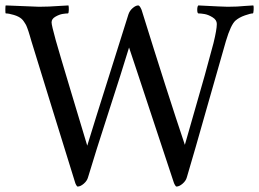

<svg xmlns="http://www.w3.org/2000/svg" viewBox="-25 -682 951 704"><path d="M-3.9 -632.8Q-5.4 -632.8 -5.4 -646.7Q-5.4 -660.6 -3.9 -662.1Q110.8 -657.2 118.2 -657.2Q137.7 -657.2 154.5 -658Q171.4 -658.7 192.4 -660.2Q213.4 -661.6 226.1 -662.1Q227.5 -657.7 227.3 -645.5Q227.1 -633.3 224.1 -632.8Q216.8 -632.8 204.6 -630.9Q192.4 -628.9 178.2 -620.8Q164.1 -612.8 164.1 -600.1Q164.1 -589.8 179.2 -535.2Q192.4 -488.3 235.8 -344.2Q279.3 -200.2 294.9 -147.9Q320.8 -232.9 377 -410.4Q433.1 -587.9 445.8 -628.9Q450.2 -642.6 461.4 -652.3Q472.7 -662.1 481.9 -662.1Q487.3 -662.1 494.1 -646Q589.4 -339.4 652.8 -150.9Q668 -205.6 689 -277.3Q710 -349.1 725.6 -405.3Q741.2 -461.4 757.8 -523.9Q770 -573.7 770 -594.2Q770 -608.9 754.6 -618.4Q739.3 -627.9 725.6 -630.4Q711.9 -632.8 702.1 -632.8Q698.2 -634.3 698.2 -646.2Q698.2 -658.2 702.1 -662.1Q794.9 -657.2 810.1 -657.2Q830.6 -657.2 844.2 -658Q857.9 -658.7 873.5 -660.2Q889.2 -661.6 903.8 -662.1Q905.8 -658.2 905 -645.5Q904.3 -632.8 901.9 -632.8Q893.6 -632.8 872.8 -625.5Q852.1 -618.2 838.9 -606.9Q821.3 -591.8 803.2 -530.8Q778.8 -447.3 733.9 -288.1Q689 -128.9 660.2 -32.2Q656.7 -19 644.5 -8.5Q632.3 2 622.1 2Q619.6 2 616.2 -4.2Q612.8 -10.3 611.8 -14.2Q590.8 -77.1 549.6 -201.9Q508.3 -326.7 478.3 -417.5Q448.2 -508.3 448.2 -507.8Q421.4 -419.4 373.3 -271.5Q325.2 -123.5 297.9 -32.2Q294.4 -19 282.2 -8.5Q270 2 259.8 2Q257.3 2 254.2 -3.9Q251 -9.8 250 -14.2Q216.8 -119.6 163.8 -292.2Q110.8 -464.8 89.8 -532.2Q88.4 -537.6 84.5 -550.5Q80.6 -563.5 79.3 -567.4Q78.1 -571.3 74.7 -580.3Q71.3 -589.4 68.8 -593.3Q66.4 -597.2 62.7 -602.8Q59.1 -608.4 54.2 -612.8Q44.4 -621.6 25.9 -627.2Q7.3 -632.8 -3.9 -632.8Z"/></svg>

Font: Crimson
Style: Roman
Weight: 400
Version: Version 0.8